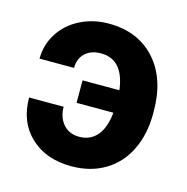

<svg xmlns="http://www.w3.org/2000/svg" viewBox="-87 -620 693 713"><g transform="rotate(15 260.0 -264.0)"><path d="M246.6 -423.8Q208.5 -423.8 186 -402.6Q163.6 -381.3 163.6 -345.7H30.8Q30.8 -399.4 59.3 -443.8Q87.9 -488.3 137.5 -513.2Q187 -538.1 246.6 -538.1Q358.4 -538.1 424.8 -465.1Q491.2 -392.1 491.2 -266.1V-256.8Q491.2 -178.7 461.9 -117.9Q432.6 -57.1 377.2 -23.7Q321.8 9.8 247.6 9.8Q149.9 9.8 90.3 -46.4Q30.8 -102.5 30.8 -196.3H163.6Q163.6 -155.8 186.3 -129.6Q209 -103.5 247.6 -103.5Q290 -103.5 315.9 -133.5Q341.8 -163.6 347.7 -222.7H206.1V-309.1H347.7Q333.5 -423.8 246.6 -423.8Z"/></g></svg>

Font: Roboto
Style: Bold
Weight: 700
Designer: Google
Version: Version 2.134; 2016; ttfautohint (v1.6)